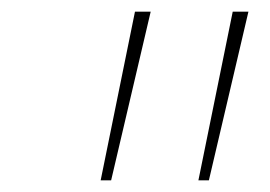

<svg xmlns="http://www.w3.org/2000/svg" viewBox="-20 -678 464 330"><path d="M212 -658H239L171 -368H153ZM380 -658H407L339 -368H321Z"/></svg>

Font: Ysabeau Infant Extralight
Style: Italic
Weight: 200
Italic angle: -12°
Designer: Christian Thalmann (Catharsis Fonts)
Version: Version 0.003